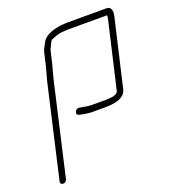

<svg xmlns="http://www.w3.org/2000/svg" viewBox="-115 -503 673 765"><g transform="rotate(-20 222.0 -120.0)"><path d="M39 166 129 -226C132 -239 142 -274 145 -286L157 -337C158 -342 160 -346 162 -349C169 -361 171 -376 184 -379C199 -385 215 -391 234 -391C242 -392 249 -392 254 -392H416C416 -388 417 -385 416 -382L349 -93C349 -92 347 -90 345 -88C338 -81 324 -78 312 -78C303 -77 296 -77 289 -77H236C219 -77 201 -82 186 -84C169 -87 159 -61 175 -58C189 -54 212 -50 230 -50H283C321 -50 367 -56 376 -93L443 -382C447 -401 442 -419 425 -419H260C255 -419 249 -419 240 -418C231 -418 223 -417 216 -415C187 -409 157 -399 145 -371C140 -360 133 -351 130 -337L118 -285C115 -274 105 -238 102 -226L12 166C10 173 16 179 23 179C30 179 37 173 39 166Z"/></g></svg>

Font: Electronic
Style: LtIt
Weight: 300
Version: Version 1.011